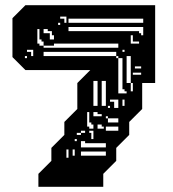

<svg xmlns="http://www.w3.org/2000/svg" viewBox="-20 -720 665 740"><path d="M128 0V-50L178 -100V-150L228 -200V-250L278 -300V-400L328 -450H78L28 -500V-650L78 -700H578V-400H528V-300L478 -250V-200L428 -150V-100L378 -50V0ZM244 -648V-632H532V-648ZM492 -560V-584H484V-552H516V-560ZM188 -544H148V-560H140V-568H132V-608H124V-552H132V-544H148V-536H436V-552H188ZM524 -432V-440H492V-432ZM372 -312H388V-408H372ZM436 -216V-232H388V-216ZM324 -216V-208H332V-184H340V-216ZM292 -216V-208H308V-216ZM236 -656H212V-648H228V-632H236ZM204 -624H212V-632H204ZM244 -616V-600H516V-592H524V-584H532V-616ZM172 -592V-568H188V-584H180V-600H164V-608H148V-592ZM452 -520H460V-528H452ZM108 -528H84V-520H100V-504H108ZM76 -496H84V-504H76ZM524 -464H500V-456H524ZM428 -496H436V-456H452V-496H436V-504H428V-520H148V-504H428ZM492 -368V-400H484V-504H468V-400H484V-368ZM452 -456H436V-408H452ZM452 -408H436V-360H468V-368H460V-376H452ZM356 -408H340V-360H356ZM460 -336H452V-312H460ZM396 -304H404V-312H396ZM420 -328V-304H436V-336H404V-328ZM356 -360H340V-312H356ZM388 -264H396V-248H436V-264H396V-272H388ZM356 -280V-288H340V-272H372V-280ZM380 -224V-232H372V-240H356V-224ZM332 -240V-248H324V-288H316V-232H324V-224H340V-240ZM292 -200V-208H276V-200ZM276 -184H268V-176H276ZM308 -168V-176H292V-152H388V-168ZM268 -144H260V-120H268ZM388 -120V-136H292V-120ZM236 -112H244V-144H236Z"/></svg>

Font: Rubik Broken Fax
Style: Regular
Weight: 400
Designer: Hubert and Fischer, NaN
Foundry: Hubert and Fischer, NaN
Version: Version 2.201